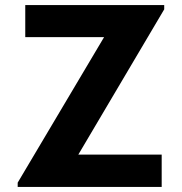

<svg xmlns="http://www.w3.org/2000/svg" viewBox="-20 -740 720 760"><path d="M620 0H50V-17L392 -593H80V-720H630V-703L290 -128H620Z"/></svg>

Font: Hauora ExtraBold
Style: Regular
Weight: 800
Designer: Wayne Shih
Foundry: WCYS
Version: Version 1.001